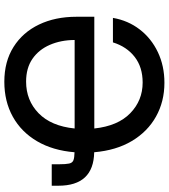

<svg xmlns="http://www.w3.org/2000/svg" viewBox="34 -812 787 896"><g transform="rotate(-90 428.0 -363.5)"><path d="M490.2 9.8Q402.8 9.8 332.5 -29.5Q262.2 -68.8 218.5 -142.1Q174.8 -215.3 166 -317.9Q9.8 -320.8 9.8 -484.9V-516.1H109.9V-482.9Q109.9 -450.2 113.3 -434.8Q116.7 -419.4 128.7 -414.8Q140.6 -410.2 166 -409.7Q174.3 -511.2 217.5 -584.7Q260.7 -658.2 332 -697.8Q403.3 -737.3 495.1 -737.3Q589.4 -737.3 657.5 -694.3Q725.6 -651.4 762 -575.4Q798.3 -499.5 798.3 -400.9V-317.4H276.9Q288.6 -207.5 348.1 -149.7Q407.7 -91.8 491.2 -91.8Q563 -91.8 610.8 -128.9Q658.7 -166 678.7 -230.5H793Q780.8 -159.7 739 -105.5Q697.3 -51.3 633.1 -20.8Q568.8 9.8 490.2 9.8ZM276.9 -409.2H689.9Q689.5 -473.6 667.2 -524.9Q645 -576.2 602.1 -606Q559.1 -635.7 495.6 -635.7Q408.2 -635.7 348.1 -577.4Q288.1 -519 276.9 -409.2Z"/></g></svg>

Font: Inter Medium
Style: Regular
Weight: 500
Designer: Rasmus Andersson
Foundry: rsms
Version: Version 4.001;git-9221beed3